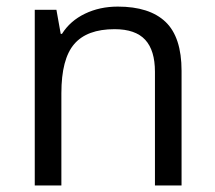

<svg xmlns="http://www.w3.org/2000/svg" viewBox="-20 -565 654 585"><path d="M452.1 0V-346.2Q452.1 -411.6 422.4 -443.8Q392.6 -476.1 329.1 -476.1Q245.1 -476.1 206.1 -430.7Q167 -385.3 167 -280.8V0H85.9V-535.2H151.9L165 -461.9H168.9Q193.8 -501.5 238.8 -523.2Q283.7 -544.9 338.9 -544.9Q435.5 -544.9 484.4 -498.3Q533.2 -451.7 533.2 -349.1V0Z"/></svg>

Font: f3_1792  
Style: Regular
Weight: 400
Foundry: Ascender Corporation
Version: Version 1.10